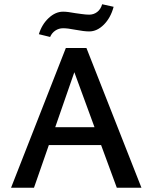

<svg xmlns="http://www.w3.org/2000/svg" viewBox="-20 -884 718 904"><path d="M216 -710 163 -723Q177 -769 209 -799Q241 -829 277 -829Q298 -829 335 -822Q343 -821 364 -818Q385 -815 400 -815Q421 -815 437.5 -827.5Q454 -840 461 -864L515 -852Q501 -800 469 -768Q437 -736 400 -736Q376 -736 334 -744Q299 -751 277 -751Q257 -751 240.5 -740Q224 -729 216 -710ZM456 -201H210L140 0H32L290 -658H387L646 0H530ZM425 -285 330 -544 240 -285Z"/></svg>

Font: Ysabeau SC Semibold
Style: Regular
Weight: 600
Designer: Christian Thalmann (Catharsis Fonts)
Version: Version 0.003